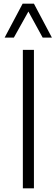

<svg xmlns="http://www.w3.org/2000/svg" viewBox="-20 -1020 306 1040"><path d="M55 -816.2H5L102.5 -1000H163.8L261.2 -816.2H211.2L133.8 -957.5ZM103.8 0V-750H163.8V0Z"/></svg>

Font: Now Light
Style: Regular
Weight: 300
Designer: Alfredo Marco Pradil
Foundry: Alfredo Marco Pradil
Version: Version 1.002;PS 001.002;hotconv 1.0.88;makeotf.lib2.5.64775